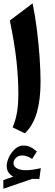

<svg xmlns="http://www.w3.org/2000/svg" viewBox="-36 -804 332 1169"><path d="M46.4 190.4Q46.4 210.9 68.4 221.7Q90.3 232.4 120.1 232.4Q138.7 232.4 163.3 229Q188 225.6 212.4 219.7L203.6 285.6L159.7 285.2L-15.6 345.2V292.5L44.9 271.5Q4.9 250 4.9 207Q4.9 181.6 18.8 152.6Q32.7 123.5 55.7 102.8Q78.6 82 105.5 82Q127.9 82 146 89.8Q164.1 97.7 188.5 118.2L159.7 163.6Q127.9 142.6 99.6 142.6Q77.1 142.6 61.8 156.2Q46.4 169.9 46.4 190.4ZM162.6 -783.7Q178.2 -707 189 -620.8Q199.7 -534.7 205.3 -452.6Q210.9 -370.6 210.9 -306.2Q210.9 -198.2 188.7 -119.9Q166.5 -41.5 115.7 7.8L41 -28.3Q58.6 -70.3 67.1 -117.4Q75.7 -164.6 75.7 -235.4Q75.7 -327.6 64.2 -433.8Q52.7 -540 23.9 -679.2Z"/></svg>

Font: Pinar-DS2-FD Bold
Style: Regular
Weight: 700
Designer: Amin Abedi
Version: Version 3.000